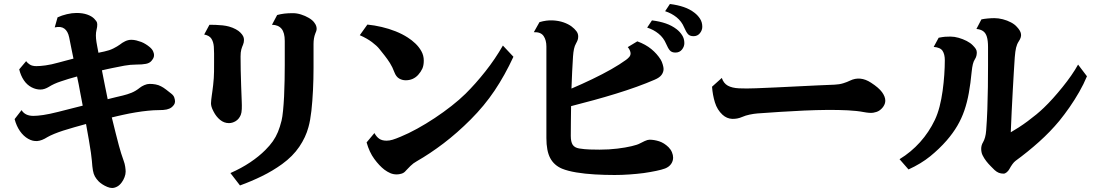

<svg xmlns="http://www.w3.org/2000/svg" viewBox="-20 -873 5470 961"><path d="M729 -453.1Q744.1 -453.1 758.8 -450.4Q773.4 -447.8 786.1 -440.9Q797.9 -435.1 811.8 -424.3Q825.7 -413.6 837.9 -403.8Q849.1 -395 852.5 -384.3Q856 -373.5 856 -365.2Q856 -356 850.8 -348.6Q845.7 -341.3 838.9 -335.9Q828.6 -328.1 814.2 -325Q799.8 -321.8 773.9 -321.8Q750.5 -321.8 720.9 -318.8Q691.4 -315.9 658.9 -310.5Q626.5 -305.2 594.2 -297.9Q582 -294.9 568.1 -292Q554.2 -289.1 539.6 -285.2Q549.8 -242.7 559.1 -206.3Q568.4 -169.9 575.2 -144Q580.6 -124.5 586.4 -105.5Q592.3 -86.4 599.1 -67.9Q604.5 -53.7 606.7 -38.3Q608.9 -22.9 608.9 -14.2Q608.9 -0.5 603.3 13.9Q597.7 28.3 589.8 39.1Q579.1 54.2 566.2 61Q553.2 67.9 541 67.9Q530.3 67.9 517.1 62.5Q503.9 57.1 492.4 49.6Q481 42 474.1 35.2Q461.9 22.5 455.1 10.3Q448.2 -2 445.1 -20Q441.9 -38.1 439.9 -67.9Q439 -81.1 435.1 -108.4Q431.2 -135.7 424.8 -172.9Q418.5 -210 410.6 -252.4Q380.9 -244.6 352.1 -236.1Q323.2 -227.5 295.9 -219.2Q272 -211.4 251.2 -202.9Q230.5 -194.3 217.8 -187Q203.1 -177.7 190.7 -172.9Q178.2 -168 166 -167Q154.8 -166.5 144 -168.9Q133.3 -171.4 121.1 -178.2Q97.7 -191.4 79.8 -217Q62 -242.7 53.2 -276.9L87.9 -321.8Q105.5 -293 147 -293Q167 -293 196.8 -297.4Q226.6 -301.8 271 -313Q300.3 -320.3 331.5 -328.4Q362.8 -336.4 394 -344.2Q391.1 -360.4 387.9 -376.5Q384.8 -392.6 381.8 -408.2Q374 -453.1 365.7 -490.2Q321.8 -478.5 285.2 -465.8Q267.1 -460 251.7 -452.9Q236.3 -445.8 224.1 -438Q214.4 -432.1 203.9 -428.5Q193.4 -424.8 182.1 -424.8Q171.4 -424.8 160.4 -427.5Q149.4 -430.2 138.2 -436Q114.7 -448.2 99.1 -471.7Q83.5 -495.1 76.2 -525.9L110.8 -566.9Q117.2 -557.6 129.4 -549.8Q141.6 -542 162.1 -542Q180.7 -542 208 -545.7Q235.4 -549.3 273.9 -560.1Q291.5 -564.9 310.1 -569.8Q328.6 -574.7 347.7 -579.6Q340.8 -613.3 335.4 -639.9Q330.1 -666.5 326.2 -686Q319.8 -716.8 302.2 -729.7Q284.7 -742.7 253.9 -735.8L268.1 -786.1Q289.1 -795.9 314.7 -802Q340.3 -808.1 362.8 -808.1Q393.6 -808.1 416 -800.3Q438.5 -792.5 451.2 -779.8Q457 -773.9 461.9 -767.3Q466.8 -760.7 466.8 -751Q466.8 -746.1 466.1 -738.5Q465.3 -731 462.9 -722.2Q457 -698.7 462.9 -662.1Q464.4 -653.3 466.8 -640.1Q469.2 -627 472.7 -608.9Q480 -610.4 487.3 -612.1Q494.6 -613.8 502 -615.2Q527.8 -620.6 547.6 -630.6Q567.4 -640.6 580.1 -649.9Q591.3 -659.2 606.4 -666.5Q621.6 -673.8 637.2 -673.8Q649.9 -673.8 662.4 -670.7Q674.8 -667.5 687 -663.1Q698.2 -658.7 708.5 -652.3Q718.8 -646 727.1 -639.2Q741.2 -627.9 746.1 -616.7Q751 -605.5 751 -598.1Q751 -588.9 747.8 -582.5Q744.6 -576.2 737.8 -567.9Q728.5 -557.1 710.7 -553.5Q692.9 -549.8 661.1 -549.8Q632.8 -549.8 602.8 -544.4Q572.8 -539.1 541 -532.2Q528.8 -529.8 516.1 -526.9Q503.4 -523.9 490.2 -521Q493.7 -502.9 497.6 -482.9Q501.5 -462.9 505.9 -440.9Q509.3 -424.8 512.5 -408.7Q515.6 -392.6 519 -376.5Q539.1 -381.8 558.1 -386.2Q577.1 -390.6 595.2 -395Q617.7 -400.4 638.7 -408.9Q659.7 -417.5 680.2 -434.1Q688.5 -440.9 702.4 -447Q716.3 -453.1 729 -453.1Z M1446.3 -807.1Q1465.8 -807.1 1486.8 -800.5Q1507.8 -793.9 1525.6 -783.4Q1543.5 -772.9 1552.2 -761.2Q1560.5 -750.5 1562.7 -742.7Q1564.9 -734.9 1564.9 -729Q1564.9 -723.1 1562.7 -716.8Q1560.5 -710.4 1558.1 -705.1Q1549.3 -682.6 1549.3 -652.8V-534.2Q1549.3 -477.5 1546.6 -421.9Q1543.9 -366.2 1538.6 -318.1Q1533.2 -270 1523.9 -236.8Q1510.3 -186 1478 -138.4Q1445.8 -90.8 1392.1 -51.8Q1344.7 -17.6 1291.3 8.5Q1237.8 34.7 1181.2 55.2L1133.3 -6.8Q1188.5 -31.2 1232.2 -60.5Q1275.9 -89.8 1308.1 -122.1Q1330.6 -144.5 1345.7 -166Q1360.8 -187.5 1371.1 -212.4Q1381.3 -237.3 1389.2 -269Q1393.6 -287.1 1396.7 -319.1Q1399.9 -351.1 1401.9 -390.6Q1403.8 -430.2 1404.5 -471.2Q1405.3 -512.2 1405.3 -547.9V-668Q1405.3 -709.5 1389.2 -729Q1373 -748.5 1341.3 -749L1367.2 -797.9Q1385.3 -802.7 1403.1 -804.9Q1420.9 -807.1 1446.3 -807.1ZM1028.3 -749Q1042 -749 1059.1 -748.5Q1076.2 -748 1094 -746.1Q1111.8 -744.1 1126 -740.2Q1145 -734.9 1160.2 -726.6Q1175.3 -718.3 1183.1 -710Q1192.9 -700.2 1197 -691.7Q1201.2 -683.1 1201.2 -673.8Q1201.2 -660.2 1196.3 -648.9Q1191.4 -638.2 1187.7 -625Q1184.1 -611.8 1184.1 -589.8Q1184.1 -559.6 1184.8 -521.7Q1185.5 -483.9 1187 -444.1Q1188.5 -404.3 1189.9 -366.2Q1190.9 -346.7 1190.2 -327.6Q1189.5 -308.6 1185.1 -297.9Q1176.3 -276.9 1159.7 -266.8Q1143.1 -256.8 1126 -256.8Q1101.6 -256.8 1081.8 -272.9Q1062 -289.1 1049.3 -314Q1041 -329.6 1038.6 -338.9Q1036.1 -348.1 1036.1 -356Q1036.1 -365.2 1037.4 -374.5Q1038.6 -383.8 1040 -395Q1041 -402.3 1043 -416.3Q1044.9 -430.2 1046.9 -447.3Q1048.8 -464.4 1050 -481.9Q1051.3 -499.5 1051.3 -514.2Q1051.3 -537.6 1051.5 -561.3Q1051.8 -585 1051.5 -605.5Q1051.3 -626 1050.3 -639.2Q1048.3 -663.6 1038.1 -679.4Q1027.8 -695.3 1002 -700.2Z M1818.8 -750Q1854 -746.6 1890.4 -738Q1926.8 -729.5 1960.4 -716.1Q1994.1 -702.6 2021 -685.1Q2040.5 -672.9 2058.8 -655.5Q2077.1 -638.2 2089.1 -616.7Q2101.1 -595.2 2101.1 -569.8Q2101.1 -545.4 2093.8 -529.3Q2086.4 -513.2 2072.8 -498Q2047.9 -471.2 2010.7 -471.2Q1992.7 -471.2 1977.5 -480.2Q1962.4 -489.3 1954.1 -511.2Q1944.3 -537.6 1931.6 -557.6Q1918.9 -577.6 1905.5 -594.5Q1892.1 -611.3 1878.9 -627.9Q1866.7 -643.6 1841.6 -662.4Q1816.4 -681.2 1780.8 -696.8ZM2549.8 -588.9Q2506.8 -496.1 2455.6 -419.7Q2404.3 -343.3 2335.9 -274.9Q2268.6 -207.5 2200.2 -155.5Q2131.8 -103.5 2065.9 -65.9Q2048.8 -56.6 2034.2 -42.2Q2019.5 -27.8 2011.7 -19Q2002.9 -7.8 1990 -3.9Q1977.1 0 1965.8 0Q1948.7 0 1933.8 -6.3Q1918.9 -12.7 1903.8 -23.9Q1878.4 -43.5 1853.5 -77.4Q1828.6 -111.3 1814.9 -160.2L1854 -207Q1864.7 -187.5 1878.7 -178.2Q1892.6 -168.9 1915 -168.9Q1929.2 -168.9 1944.8 -173.6Q1960.4 -178.2 1985.8 -189Q2023.9 -204.6 2067.9 -228.8Q2111.8 -252.9 2156 -282.2Q2200.2 -311.5 2240 -342.8Q2279.8 -374 2310.1 -403.8Q2360.4 -453.6 2409.4 -515.6Q2458.5 -577.6 2497.1 -645Z M3333 -853Q3372.1 -848.1 3402.6 -837.6Q3433.1 -827.1 3456.1 -809.1Q3472.7 -796.4 3483.9 -779.1Q3495.1 -761.7 3495.1 -738.8Q3495.1 -721.7 3483.2 -706.8Q3471.2 -691.9 3451.2 -691.9Q3432.6 -691.9 3423.3 -702.4Q3414.1 -712.9 3404.3 -735.8Q3391.6 -766.1 3366.5 -786.4Q3341.3 -806.6 3309.1 -816.9ZM3243.2 -771Q3282.2 -766.1 3312.5 -755.6Q3342.8 -745.1 3366.2 -727.1Q3382.8 -714.4 3394 -697Q3405.3 -679.7 3405.3 -657.2Q3405.3 -639.6 3393.3 -624.8Q3381.3 -609.9 3360.8 -609.9Q3342.3 -609.9 3333 -620.4Q3323.7 -630.9 3314 -653.8Q3301.3 -684.1 3276.4 -704.3Q3251.5 -724.6 3219.2 -734.9ZM2680.2 -762.2Q2715.3 -772.5 2745.8 -771Q2776.4 -769.5 2800.8 -761Q2825.2 -752.4 2841.3 -740.2Q2856 -729 2865 -717Q2874 -705.1 2874 -690.9Q2874 -680.2 2871.3 -672.9Q2868.7 -665.5 2863.3 -655.8Q2856.4 -644 2853 -628.2Q2849.6 -612.3 2848.1 -590.8Q2845.7 -556.2 2843.8 -514.9Q2841.8 -473.6 2840.3 -429.7Q2894 -452.6 2944.8 -477.1Q2995.6 -501.5 3039.1 -526.1Q3082.5 -550.8 3113.3 -573.2Q3121.6 -579.1 3128.9 -587.2Q3136.2 -595.2 3136.2 -606Q3136.2 -611.8 3132.6 -620.6Q3128.9 -629.4 3122.1 -637.2L3169.9 -666Q3211.4 -650.9 3240 -627.4Q3268.6 -604 3287.1 -574.2Q3293 -564.5 3297.1 -550.3Q3301.3 -536.1 3301.3 -527.8Q3301.3 -512.2 3291.3 -498.3Q3281.2 -484.4 3256.8 -474.1Q3216.3 -456.5 3167 -438.7Q3117.7 -420.9 3063 -404.1Q3008.3 -387.2 2951.2 -371.6Q2894 -356 2838.4 -341.8Q2837.9 -301.8 2837.4 -263.7Q2836.9 -225.6 2836.9 -192.9Q2836.9 -163.1 2846.4 -148.4Q2856 -133.8 2878.9 -129.9Q2906.2 -125.5 2932.9 -124.8Q2959.5 -124 2981 -124Q3028.8 -124 3070.3 -129.2Q3111.8 -134.3 3141.4 -141.4Q3170.9 -148.4 3182.1 -154.8Q3191.9 -160.2 3206.8 -167Q3221.7 -173.8 3231 -173.8Q3253.9 -173.8 3279.1 -165.8Q3304.2 -157.7 3326.2 -136.2Q3337.4 -125 3343.3 -110.8Q3349.1 -96.7 3349.1 -84Q3349.1 -66.9 3338.9 -52.2Q3328.6 -37.6 3309.1 -29.8Q3292 -23.4 3263.9 -17.6Q3235.8 -11.7 3202.1 -6.8Q3168 -2.4 3130.4 0.2Q3092.8 2.9 3056.2 2.9Q3006.8 2.9 2957 0Q2907.2 -2.9 2864.5 -10Q2821.8 -17.1 2793 -28.8Q2752.9 -45.9 2733.9 -81.8Q2714.8 -117.7 2714.8 -182.1V-640.1Q2714.8 -672.4 2700.7 -692.9Q2686.5 -713.4 2651.9 -711.9Z M3592.8 -482.9Q3601.6 -456.1 3622.8 -444.3Q3644 -432.6 3679.2 -430.9Q3714.4 -429.2 3764.2 -431.2Q3812 -433.1 3865.2 -435.5Q3918.5 -438 3971.4 -440.7Q4024.4 -443.4 4072.3 -445.6Q4120.1 -447.8 4157.2 -449.2Q4181.2 -450.2 4200.7 -456.3Q4220.2 -462.4 4233.9 -469.2Q4285.6 -494.6 4339.8 -459Q4378.4 -434.1 4394.8 -411.6Q4411.1 -389.2 4411.1 -369.1Q4411.1 -355 4402.6 -341.6Q4394 -328.1 4379.9 -318.8Q4367.7 -311.5 4350.8 -308.8Q4334 -306.2 4303.2 -312Q4270.5 -318.4 4223.6 -320.8Q4176.8 -323.2 4120.6 -322.8Q4064.5 -322.3 4004.2 -319.6Q3943.8 -316.9 3884.3 -313Q3824.7 -309.1 3771 -305.2Q3752.4 -303.7 3731.7 -299.3Q3710.9 -294.9 3695.8 -288.1Q3670.4 -276.9 3644 -278.1Q3617.7 -279.3 3596.2 -298.8Q3569.8 -323.2 3558.3 -360.4Q3546.9 -397.5 3543.9 -439Z M4957 -782.2Q4977.5 -782.2 4999.3 -776.6Q5021 -771 5040 -761Q5059.1 -751 5070.3 -737.8Q5078.6 -729 5083.7 -720.5Q5088.9 -711.9 5090.3 -703.1Q5091.8 -693.8 5088.6 -684.6Q5085.4 -675.3 5079.1 -666Q5069.8 -651.9 5065.7 -634.3Q5061.5 -616.7 5059.1 -585.9Q5057.1 -555.2 5054.4 -512.5Q5051.8 -469.7 5049.1 -419.4Q5046.4 -369.1 5043.7 -315.9Q5041 -262.7 5039.1 -210.9Q5057.1 -221.2 5079.1 -235.4Q5101.1 -249.5 5123.8 -266.4Q5146.5 -283.2 5167.5 -300.5Q5188.5 -317.9 5205.1 -334Q5227.1 -355 5251 -381.6Q5274.9 -408.2 5298.3 -437.3Q5321.8 -466.3 5341.8 -495.1Q5361.8 -523.9 5376 -549.8L5420.4 -491.2Q5404.3 -452.1 5381.6 -412.6Q5358.9 -373 5333.3 -336.2Q5307.6 -299.3 5282.2 -268.1Q5237.3 -213.9 5180.7 -163.1Q5124 -112.3 5063 -67.9Q5055.2 -62 5047.4 -51.3Q5039.6 -40.5 5032.2 -26.9Q5027.3 -17.6 5018.8 -10.7Q5010.3 -3.9 5003.4 -3.9Q4989.7 -3.9 4979.2 -8.1Q4968.8 -12.2 4958 -22L4938.5 -41.5Q4927.2 -52.7 4916.5 -66.4Q4905.8 -80.1 4898.4 -95.2Q4894.5 -102.5 4892.8 -111.3Q4891.1 -120.1 4891.1 -127.9Q4891.1 -146 4900.4 -161.1Q4906.2 -170.9 4910.4 -185.8Q4914.6 -200.7 4916 -220.2Q4919.9 -270.5 4921.9 -326.2Q4923.8 -381.8 4924.6 -437.7Q4925.3 -493.7 4925.3 -544.9V-637.2Q4925.3 -669.9 4919.4 -689Q4913.6 -708 4900.9 -717Q4888.2 -726.1 4867.2 -728L4892.1 -775.9Q4904.8 -778.8 4923.3 -780.5Q4941.9 -782.2 4957 -782.2ZM4737.3 -689.9Q4756.8 -689.9 4778.1 -683.8Q4799.3 -677.7 4818.4 -668Q4837.4 -658.2 4849.1 -646Q4858.9 -636.2 4864 -628.2Q4869.1 -620.1 4869.1 -610.8Q4869.1 -603 4867.2 -594Q4865.2 -585 4859.4 -576.2Q4853 -566.4 4849.4 -551.8Q4845.7 -537.1 4843.3 -513.2Q4837.9 -455.6 4829.3 -408.2Q4820.8 -360.8 4806.9 -320.3Q4793 -279.8 4771.5 -243.2Q4750 -206.5 4718.3 -169.9Q4681.6 -127.9 4636 -90.8Q4590.3 -53.7 4527.3 -24.9L4482.4 -76.2Q4540 -111.3 4585 -161.4Q4629.9 -211.4 4659.2 -272.9Q4673.3 -302.7 4682.9 -340.1Q4692.4 -377.4 4698 -418.2Q4703.6 -459 4706.3 -498.5Q4709 -538.1 4709 -571.8Q4709 -601.1 4697.8 -618.4Q4686.5 -635.7 4653.3 -638.2L4678.2 -684.1Q4697.8 -688 4709.7 -689Q4721.7 -689.9 4737.3 -689.9Z"/></svg>

Font: BIZ UDPMincho
Style: Bold
Weight: 700
Designer: TypeBank Co., Ltd.
Foundry: Morisawa Inc.
Version: Version 1.06